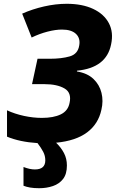

<svg xmlns="http://www.w3.org/2000/svg" viewBox="-20 -746 614 1013"><path d="M187 247Q159 247 139 243.5Q119 240 104 234V135Q137 148 164 148Q219 148 219 100Q219 76 208 55Q197 34 178 9Q84 3 17 -25V-164Q58 -145 106.5 -134.5Q155 -124 201 -124Q262 -124 300.5 -142.5Q339 -161 347 -203Q359 -257 320 -279.5Q281 -302 215 -302H149L178 -436H243Q305 -436 348 -448.5Q391 -461 398 -506Q405 -544 381 -567Q357 -590 307 -590Q273 -590 230.5 -579Q188 -568 147 -548L97 -674Q151 -698 212.5 -712Q274 -726 332 -726Q414 -726 471.5 -699Q529 -672 554.5 -623.5Q580 -575 566 -511Q541 -388 386 -373V-369Q441 -360 473 -329.5Q505 -299 515.5 -256Q526 -213 515 -167Q499 -92 439.5 -47.5Q380 -3 276 7Q302 32 317.5 61.5Q333 91 333 127Q333 172 313 198Q293 224 259.5 235.5Q226 247 187 247Z"/></svg>

Font: Noto Sans ExtraBold
Style: Italic
Weight: 800
Italic angle: -12°
Designer: Monotype Design Team
Foundry: Monotype Imaging Inc.
Version: Version 2.013; ttfautohint (v1.8.4.7-5d5b)